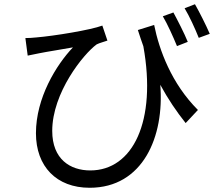

<svg xmlns="http://www.w3.org/2000/svg" viewBox="-20 -853 1012 908"><path d="M100 -673 111 -590C131 -594 148 -598 165 -601C204 -609 277 -620 325 -629C246 -546 150 -390 150 -223C150 -66 247 35 404 35C656 35 758 -207 738 -452C775 -384 815 -325 858 -271L916 -333C791 -458 733 -616 709 -735L632 -711C641 -684 649 -658 658 -634C722 -279 608 -47 407 -47C312 -47 227 -100 227 -234C227 -414 374 -597 437 -643C450 -650 475 -656 488 -661L464 -732C408 -711 236 -683 152 -676C134 -674 114 -673 100 -673ZM750 -776C772 -739 799 -679 817 -635L868 -655C852 -695 820 -757 800 -794ZM853 -814C876 -776 902 -719 920 -674L972 -693C954 -735 923 -796 902 -833Z"/></svg>

Font: GenEiGothic-pro-Regular
Style: Regular
Weight: 400
Designer: Ryoko NISHIZUKA (kana & ideographs); Paul D. Hunt (Latin, Greek & Cyrillic); Wenlong ZHANG (bopomofo); Sandoll Communica
Foundry: Adobe Systems Incorporated; o_tamon
Version: Version 1.000.140830